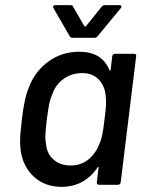

<svg xmlns="http://www.w3.org/2000/svg" viewBox="-20 -718 549 746"><path d="M427 -509H501Q511 -509 509 -499L449 -10Q449 -6 446 -3Q443 0 438 0H365Q356 0 356 -10L363 -66Q364 -69 362 -69.5Q360 -70 359 -67Q307 8 219 8Q155 8 112 -31Q69 -70 60 -135Q58 -157 58 -168Q58 -196 65 -254Q70 -297 76.5 -327Q83 -357 94 -383Q117 -442 169 -479.5Q221 -517 288 -517Q376 -517 405 -446Q406 -443 407.5 -443.5Q409 -444 410 -447L416 -499Q418 -509 427 -509ZM386 -253Q392 -295 392 -324Q392 -334 390 -352Q385 -388 361.5 -411Q338 -434 299 -434Q258 -434 226.5 -411Q195 -388 183 -351Q176 -336 172 -318Q168 -300 162 -255Q156 -203 156 -186Q156 -172 159 -158Q162 -121 188 -98Q214 -75 255 -75Q295 -75 323.5 -98.5Q352 -122 366 -158Q373 -174 377 -192.5Q381 -211 386 -253ZM186 -691Q186 -694 188.5 -696Q191 -698 195 -698H254Q262 -698 264 -692L308 -616Q309 -615 311 -615Q313 -615 314 -616L375 -692Q380 -698 387 -698H445Q450 -698 451.5 -694Q453 -690 449 -686L359 -577Q354 -571 346 -571H263Q255 -571 251 -577L188 -686Q186 -690 186 -691Z"/></svg>

Font: Barlow Medium
Style: Italic
Weight: 500
Italic angle: -7°
Designer: Jeremy Tribby
Foundry: Tribby Type
Version: Version 1.408